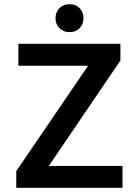

<svg xmlns="http://www.w3.org/2000/svg" viewBox="-20 -900 665 920"><path d="M58 -80 402 -585H68V-690H557V-610L214 -105H567V0H58ZM246 -813Q246 -842 265 -861Q284 -880 313 -880Q343 -880 361.5 -861Q380 -842 380 -813Q380 -784 361.5 -765Q343 -746 313 -746Q284 -746 265 -765Q246 -784 246 -813Z"/></svg>

Font: Radio Canada Medium
Style: Regular
Weight: 500
Designer: Charles Daoud, Etienne Aubert Bonn, Alexandre Saumier Demers, Jacques Le Bailly
Foundry: Radio-Canada
Version: Version 2.104; ttfautohint (v1.8.4.7-5d5b);gftools[0.9.28.de